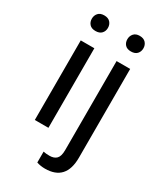

<svg xmlns="http://www.w3.org/2000/svg" viewBox="-229 -806 938 1104"><g transform="rotate(30 240.5 -254.0)"><path d="M166.5 0H76.2V-528.3H166.5ZM68.8 -668.5Q68.8 -690.4 82.3 -705.6Q95.7 -720.7 122.1 -720.7Q148.4 -720.7 162.1 -705.6Q175.8 -690.4 175.8 -668.5Q175.8 -646.5 162.1 -631.8Q148.4 -617.2 122.1 -617.2Q95.7 -617.2 82.3 -631.8Q68.8 -646.5 68.8 -668.5ZM404.3 -528.3V61Q404.3 213.4 266.1 213.4Q236.3 213.4 210.9 204.6V132.3Q226.6 136.2 252 136.2Q282.2 136.2 298.1 119.9Q314 103.5 314 63V-528.3ZM304.7 -668.5Q304.7 -689.9 318.1 -705.3Q331.5 -720.7 357.4 -720.7Q383.8 -720.7 397.5 -705.6Q411.1 -690.4 411.1 -668.5Q411.1 -646.5 397.5 -631.8Q383.8 -617.2 357.4 -617.2Q331.1 -617.2 317.9 -631.8Q304.7 -646.5 304.7 -668.5Z"/></g></svg>

Font: Roboto
Style: Regular
Weight: 400
Designer: Google
Version: Version 2.001047; 2015